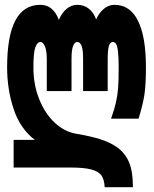

<svg xmlns="http://www.w3.org/2000/svg" viewBox="-20 -580 640 796"><path d="M270.5 114.5H36.5V0H124.5Q63.5 -46.5 36.5 -128Q9.5 -209.5 9.5 -301Q9.5 -560 147 -560Q174.5 -560 193.8 -543.8Q213 -527.5 224 -497.5Q236 -526.5 256 -543.2Q276 -560 300.5 -560Q328 -560 348.2 -544Q368.5 -528 378.5 -499.5Q391 -527.5 411 -543.8Q431 -560 454.5 -560Q519 -560 552 -494Q585 -428 585 -301.5Q585 -229.5 578.8 -188Q572.5 -146.5 554.5 -88H440.5Q454.5 -128 461 -156.8Q467.5 -185.5 469.8 -216Q472 -246.5 472 -297.5Q472 -342.5 469.2 -366Q466.5 -389.5 461.2 -397.8Q456 -406 447.5 -406Q436 -406 431.2 -388.5Q426.5 -371 426.5 -335V-202.5H324.5V-335Q324.5 -375 318 -390.5Q311.5 -406 300.5 -406Q289.5 -406 283 -389.5Q276.5 -373 276.5 -335V-202.5H174V-335Q174 -370 166.2 -388Q158.5 -406 148 -406Q135 -406 126.8 -384.5Q118.5 -363 118.5 -301Q118.5 -229 142.5 -169Q166.5 -109 207 -71.2Q247.5 -33.5 296 -25.5Q360.5 -14.5 398.8 -1.8Q437 11 463 29Q496.5 51.5 513.8 90Q531 128.5 531 196H414Q412.5 165 401 148Q389.5 131 359.2 122.8Q329 114.5 270.5 114.5Z"/></svg>

Font: JuliaMono SemiBold
Style: Regular
Weight: 600
Monospace: yes
Designer: cormullion
Foundry: corm
Version: Version 0.055; ttfautohint (v1.8.4)